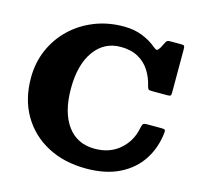

<svg xmlns="http://www.w3.org/2000/svg" viewBox="-112 -888 1064 1025"><g transform="rotate(15 420.0 -375.5)"><path d="M40.5 -375Q40.5 -458.5 71.5 -530Q102.5 -601.5 158 -654.8Q213.5 -708 288 -737.8Q362.5 -767.5 449.5 -767.5Q507.5 -767.5 553 -749.2Q598.5 -731 632 -702.5Q645.5 -691.5 651.5 -692.5Q657.5 -693.5 667.5 -709.5L685.5 -744.5Q690 -751 693.8 -753Q697.5 -755 709.5 -755H768Q783 -755 786 -750.8Q789 -746.5 789 -731V-492.5Q789 -480 785.5 -476.5Q782 -473 768.5 -473H682.5Q666.5 -473 662.8 -477.5Q659 -482 656 -494Q645.5 -540 621.5 -577.2Q597.5 -614.5 558 -636.2Q518.5 -658 462 -658Q370 -658 315.8 -582Q261.5 -506 261.5 -375Q261.5 -244 315.2 -170.2Q369 -96.5 466.5 -96.5Q550 -96.5 605.2 -145Q660.5 -193.5 674 -268Q677.5 -284.5 682.2 -289.8Q687 -295 701.5 -295H783Q799 -295 802.5 -291Q806 -287 804.5 -275.5Q795.5 -190.5 752.5 -124.5Q709.5 -58.5 633.5 -20.5Q557.5 17.5 449.5 17.5Q328 17.5 236 -31.2Q144 -80 92.2 -168Q40.5 -256 40.5 -375Z"/></g></svg>

Font: Besley* Heavy
Style: Regular
Weight: 800
Designer: Owen Earl
Foundry: indestructible type*
Version: Version 3.000; ttfautohint (v1.8.3)